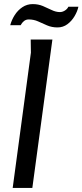

<svg xmlns="http://www.w3.org/2000/svg" viewBox="-20 -918 403 938"><path d="M130 -725H236L138 0H42L131 -661ZM363 -885Q358 -862 344 -838.5Q330 -815 309 -799.5Q288 -784 261 -784Q233 -784 210 -794Q187 -804 166 -813.5Q145 -823 120 -823Q107 -823 97 -815Q87 -807 81 -795H30Q37 -821 52 -844.5Q67 -868 89.5 -883Q112 -898 140 -898Q167 -898 189.5 -888.5Q212 -879 232.5 -869Q253 -859 273 -859Q285 -859 297 -866.5Q309 -874 314 -885Z"/></svg>

Font: Rosario Medium
Style: Italic
Weight: 500
Italic angle: -8.05°
Version: Version 1.201